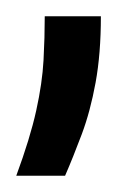

<svg xmlns="http://www.w3.org/2000/svg" viewBox="-38 -86 154 236"><path d="M-18 130Q-1 84 6.5 50Q14 16 15.5 -12Q17 -40 17 -66H86Q86 -20 79.5 15.5Q73 51 62.5 79Q52 107 42 130Z"/></svg>

Font: Bricolage Grotesque Condensed Light
Style: Regular
Weight: 300
Width: 3
Designer: Mathieu Triay
Foundry: Atelier Triay
Version: Version 1.000;gftools[0.9.30]